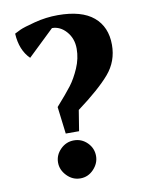

<svg xmlns="http://www.w3.org/2000/svg" viewBox="-83 -775 657 851"><g transform="rotate(-10 245.5 -350.0)"><path d="M36 -667Q45 -672 62 -680Q79 -688 131 -701.5Q183 -715 236 -715Q343 -715 396.5 -670Q450 -625 450 -544Q450 -470 403 -415Q356 -360 255 -285L240 -192H180L165 -314Q212 -367 234 -396Q256 -425 274.5 -467.5Q293 -510 293 -554Q293 -600 265.5 -631.5Q238 -663 201 -663L83 -550Q40 -592 36 -667ZM124 -71Q124 -105 149.5 -130.5Q175 -156 210 -156Q245 -156 270 -131Q295 -106 295 -71Q295 -38 270 -11.5Q245 15 210 15Q175 15 149.5 -11.5Q124 -38 124 -71Z"/></g></svg>

Font: Volkhov
Style: Bold
Weight: 700
Designer: Cyreal (www.cyreal.org)
Foundry: Cyreal (www.cyreal.org)
Version: Version 1.010